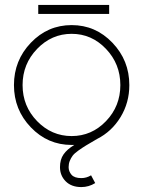

<svg xmlns="http://www.w3.org/2000/svg" viewBox="-20 -574 575 772"><path d="M418.9 -518.1H133.8V-554.2H418.9ZM255.9 98.1Q255.9 115.2 267.6 128.7Q279.3 142.1 307.1 142.1Q327.6 142.1 346.2 130.9L362.8 162.1Q336.9 178.2 307.1 178.2Q267.1 178.2 244.1 155Q221.2 131.8 221.2 98.1Q221.2 67.4 235.4 46.9Q249.5 26.4 278.8 8.8H268.1Q171.9 8.8 104 -62Q36.1 -132.8 36.1 -231.9Q36.1 -331.1 104 -402.1Q171.9 -473.1 268.1 -473.1Q364.3 -473.1 432.1 -402.1Q500 -331.1 500 -231.9Q500 -161.1 464.6 -103Q429.2 -44.9 370.1 -15.1Q341.3 1.5 326.2 10.7Q311 20 294.9 31.5Q278.8 43 272 52.2Q265.1 61.5 260.5 73Q255.9 84.5 255.9 98.1ZM129.2 -377.4Q70.8 -316.9 70.8 -231.9Q70.8 -147 129.2 -86.9Q187.5 -26.9 268.1 -26.9Q348.6 -26.9 406.2 -86.9Q463.9 -147 463.9 -231.9Q463.9 -316.9 406.2 -377.4Q348.6 -438 268.1 -438Q187.5 -438 129.2 -377.4Z"/></svg>

Font: RawengulkPcs
Style: Regular
Weight: 400
Version: Version 0.92